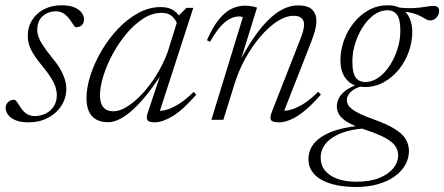

<svg xmlns="http://www.w3.org/2000/svg" viewBox="-20 -466 1728 747"><path d="M36 -78Q42.5 -75.5 48 -66.2Q53.5 -57 64 -42.5Q74.5 -28 87 -21.2Q99.5 -14.5 114 -14.5Q139 -14.5 158.8 -24.8Q178.5 -35 189.8 -53.2Q201 -71.5 201 -95.5Q201 -110.5 196.2 -126.2Q191.5 -142 179.2 -162Q167 -182 145 -208.5Q123 -235 110.5 -255.2Q98 -275.5 93 -292.5Q88 -309.5 88 -325Q88 -361 105.2 -388.2Q122.5 -415.5 152.2 -430.5Q182 -445.5 220 -445.5Q249.5 -445.5 268.8 -437.5Q288 -429.5 297.5 -416.8Q307 -404 307 -390Q307 -381.5 303.2 -374.5Q299.5 -367.5 292.2 -363.8Q285 -360 274 -360Q270 -362.5 264.5 -371.2Q259 -380 249 -393.5Q238.5 -407 226 -414.5Q213.5 -422 199 -422Q167 -422 146 -403.2Q125 -384.5 125 -349Q125 -336 130 -322Q135 -308 147 -289.5Q159 -271 180 -245Q201.5 -219.5 214 -197.8Q226.5 -176 232.2 -157.2Q238 -138.5 238 -120.5Q238 -85 219.2 -55.2Q200.5 -25.5 167.2 -7.8Q134 10 91 10Q61 10 41.2 2Q21.5 -6 11.8 -19Q2 -32 2 -45.5Q2 -55 6.2 -62.2Q10.5 -69.5 18.2 -73.8Q26 -78 36 -78Z M555 -28 611 -195.5H619.5Q588.5 -146 558.8 -107.5Q529 -69 501.2 -43Q473.5 -17 448.2 -3.8Q423 9.5 401 9.5Q373 9.5 354 -1.2Q335 -12 325.8 -32.8Q316.5 -53.5 316.5 -84Q316.5 -126 332.2 -174.2Q348 -222.5 375.5 -269.2Q403 -316 439.8 -354.5Q476.5 -393 518.8 -415.8Q561 -438.5 605 -438.5Q638 -438.5 657.2 -424.2Q676.5 -410 690.5 -385L672.5 -366Q664.5 -389 649.8 -402.5Q635 -416 609 -416Q571.5 -416 536.5 -393.2Q501.5 -370.5 471 -333.8Q440.5 -297 417.5 -254Q394.5 -211 381.8 -169.2Q369 -127.5 369 -95Q369 -64.5 382 -48.8Q395 -33 422 -33Q445 -33 474 -50.8Q503 -68.5 532.5 -100Q562 -131.5 588 -173Q614 -214.5 632 -262.5L677 -407L705.5 -435.5H732L597.5 -20.5L586.5 -35Q603 -33 624.2 -38Q645.5 -43 672.8 -59.5Q700 -76 733.5 -108.5L743.5 -97.5Q690.5 -37 651 -13.5Q611.5 10 581.5 10Q559 10 553.5 1.2Q548 -7.5 555 -28Z M797.5 -303.5 785 -309.5Q808.5 -362.5 832.5 -391.5Q856.5 -420.5 881.8 -432.2Q907 -444 933 -444Q942 -444 950.2 -443Q958.5 -442 966.2 -440.2Q974 -438.5 980 -436.5L911 -213.5L904.5 -212Q935 -271.5 964.8 -315.5Q994.5 -359.5 1023.8 -388.2Q1053 -417 1082 -431Q1111 -445 1139.5 -445Q1178 -445 1194.5 -428.5Q1211 -412 1211 -384Q1211 -368 1206 -348.8Q1201 -329.5 1191.5 -305L1080 -20.5L1073 -35Q1089 -33.5 1110 -38.8Q1131 -44 1158 -60.2Q1185 -76.5 1218 -109L1228.5 -98Q1192.5 -57 1163 -33.2Q1133.5 -9.5 1109.2 0.2Q1085 10 1065 10Q1039.5 10 1034.2 0.5Q1029 -9 1038.5 -33L1149 -315Q1156 -333 1159.5 -346.5Q1163 -360 1163 -370Q1163 -387.5 1152.8 -396Q1142.5 -404.5 1122.5 -404.5Q1091.5 -404.5 1058 -382.5Q1024.5 -360.5 992.5 -323Q960.5 -285.5 934.2 -237.8Q908 -190 892 -138L849 0H802.5L924.5 -398Q923 -400 919.8 -401Q916.5 -402 910 -402Q892 -402 873.5 -392.2Q855 -382.5 836.2 -360.8Q817.5 -339 797.5 -303.5Z M1653.5 -386.5Q1646 -386.5 1639.5 -390Q1633 -393.5 1624.5 -398.5Q1616 -403.5 1603.8 -408.8Q1591.5 -414 1572.8 -417.8Q1554 -421.5 1526 -422L1511 -439Q1557.5 -433 1586.8 -434.5Q1616 -436 1634.8 -439.5Q1653.5 -443 1668.5 -443Q1677.5 -443 1683 -438.2Q1688.5 -433.5 1688.5 -424Q1688.5 -416.5 1685.8 -409.8Q1683 -403 1678.2 -397.8Q1673.5 -392.5 1667.2 -389.5Q1661 -386.5 1653.5 -386.5ZM1401.5 -147Q1422.5 -147 1442.5 -158Q1462.5 -169 1479.8 -189Q1497 -209 1510 -234.8Q1523 -260.5 1530.5 -290Q1538 -319.5 1537.5 -350Q1537.5 -390 1525 -408Q1512.5 -426 1487 -426Q1466 -426 1446 -415Q1426 -404 1408.8 -384Q1391.5 -364 1378.5 -338.2Q1365.5 -312.5 1358 -283Q1350.5 -253.5 1351 -223Q1351 -183 1363.5 -165Q1376 -147 1401.5 -147ZM1488.5 -445.5Q1520.5 -445.5 1541.5 -432.5Q1562.5 -419.5 1573.2 -396.2Q1584 -373 1584 -341.5Q1584 -302.5 1570.2 -264.2Q1556.5 -226 1531.5 -195.2Q1506.5 -164.5 1473 -146Q1439.5 -127.5 1400 -127.5Q1368.5 -127.5 1347.2 -140.5Q1326 -153.5 1315.2 -176.8Q1304.5 -200 1304.5 -231Q1304.5 -270.5 1318.2 -308.8Q1332 -347 1356.8 -377.8Q1381.5 -408.5 1415 -427Q1448.5 -445.5 1488.5 -445.5ZM1365.5 261.5Q1324 261.5 1290 254.5Q1256 247.5 1231.2 233.8Q1206.5 220 1193.2 199.8Q1180 179.5 1180 153Q1180 119.5 1201 93Q1222 66.5 1266.2 48.2Q1310.5 30 1379.5 23L1412.5 23.5V33Q1367.5 34.5 1333.2 43.8Q1299 53 1275.2 68.2Q1251.5 83.5 1239.5 103.5Q1227.5 123.5 1227.5 147Q1227.5 176.5 1244.2 197.2Q1261 218 1292.2 229.5Q1323.5 241 1367 241Q1420 241 1456 226.2Q1492 211.5 1510.5 188.2Q1529 165 1529 138.5Q1529 123 1522.2 109.5Q1515.5 96 1500.2 84.2Q1485 72.5 1459.2 60.8Q1433.5 49 1396 37Q1352.5 22 1329.8 7.8Q1307 -6.5 1298.8 -21.2Q1290.5 -36 1290.5 -51Q1290.5 -71.5 1301 -88.5Q1311.5 -105.5 1332 -118.8Q1352.5 -132 1382 -140.5L1395 -133Q1360.5 -124 1345 -108.8Q1329.5 -93.5 1329.5 -77Q1329.5 -67 1334.5 -58Q1339.5 -49 1351.2 -40.2Q1363 -31.5 1383.2 -22Q1403.5 -12.5 1434 -1.5Q1486 17 1516 35.8Q1546 54.5 1558.5 75.5Q1571 96.5 1571 121.5Q1571 151 1556.2 176.5Q1541.5 202 1514.5 221Q1487.5 240 1449.8 250.8Q1412 261.5 1365.5 261.5Z"/></svg>

Font: Newsreader 24pt Light
Style: Italic
Weight: 300
Italic angle: -17°
Designer: Hugues Gentile
Foundry: Production Type
Version: Version 1.003